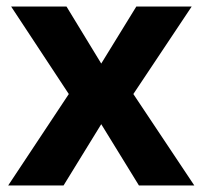

<svg xmlns="http://www.w3.org/2000/svg" viewBox="-20 -566 618 586"><path d="M190 -279 14 -546H183L289 -372L396 -546H565L387 -279L573 0H404L289 -187L174 0H5Z"/></svg>

Font: Noto Sans Malayalam
Style: Regular
Weight: 400
Designer: Jelle Bosma - Monotype Design Team
Foundry: Monotype Imaging Inc.
Version: Version 2.103